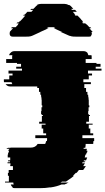

<svg xmlns="http://www.w3.org/2000/svg" viewBox="-23 -785 546 995"><path d="M503 -419H433V-404H454V-394H437V-374H409V-359H448V-349H414V-329H423V-309H430V-294H434V-284H435V-279H436V-269H437V-239H440V-229H436V-209H434V-194H437V-189H443V-184H438V-154H424V-144H457V-139H437V-119H445V-94H460V-84H404V-69H465V-54H461Q461 -50 460.5 -46.5Q460 -43 460 -39H421Q421 -34 420.5 -29Q420 -24 419 -19H411Q411 -18 410.5 -17Q410 -16 410 -14H427Q427 -10 425 -4H430Q430 0 428 6H426L423 16H420Q419 20 418 23.5Q417 27 416 31H429L423 46H412Q412 47 410 51H419Q419 52 417 56H405L402 61H417L411 71Q410 72 409.5 73Q409 74 408 76H422Q418 81 415 86Q412 91 408 96H386L374 111H370L355 126H360L348 136Q333 147 319 156H299L290 161H333Q330 162 327.5 163Q325 164 323 166H324Q321 167 318 168Q315 169 312 171H296Q270 182 241 186H236Q224 188 211.5 189Q199 190 186 190H53Q44 190 39 186H44Q35 180 33 171H48Q48 168 47 166H46V161H3V156H23V126H18V111H22V96H44V76H30V71H31V61H16V56H29V51H19V46H30V31H17V16H19V6H22Q22 2 24 -4H19Q22 -10 27 -14H10Q13 -17 19 -19H27Q30 -20 35 -20H136Q161 -20 172 -39H211Q215 -47 216 -54H220Q221 -58 221 -61.5Q221 -65 221 -69H160V-84H216V-94H201V-119H193V-139H213V-144H180V-154H194V-184H199V-189H193V-194H190V-209H192V-229H196V-239H193V-269H192V-279H191V-284H190V-294H186V-309H179V-329H170V-337H29Q15 -337 6 -349H41Q37 -355 37 -359H-2Q-3 -361 -3 -364V-374H25V-394H42V-404H21V-419H91V-429H61V-439H86V-454H65V-459H9V-479H40V-493Q40 -497 41 -499H24Q25 -503 29 -509H30Q38 -520 52 -520H410Q424 -520 432 -509H431Q433 -505 435 -499H451Q452 -497 452 -493V-479H421V-459H477V-454H498V-439H473V-429H503ZM451 -619Q453 -615 453 -611Q453 -604 448 -599H450Q447 -595 439 -595H373Q365 -595 356.5 -595.5Q348 -596 340 -599H338L331 -602L293 -619H299L255 -639H265L255 -644H229L218 -639H229L185 -619H186L149 -602L142 -599Q134 -596 125.5 -595.5Q117 -595 109 -595H43Q35 -595 31 -599Q27 -603 27 -611Q27 -617 28 -619Q28 -621 31 -624L45 -639H34L39 -644H58L72 -659H70L74 -664H62L67 -669H73L78 -674H80L90 -684L108 -704H97L101 -709H105L119 -724H140L149 -734H134L139 -739H150L157 -746Q161 -751 164.5 -754Q168 -757 171 -759H167Q178 -765 190 -765H310Q322 -765 332 -759H336Q340 -757 343.5 -754Q347 -751 351 -746L357 -739H346L350 -734H366L375 -724H354L367 -709H363L368 -704H379L398 -684H397L407 -674H404L409 -669H402L407 -664H419L424 -659H426L440 -644H445L450 -639H440L453 -624Q455 -623 457 -619Z"/></svg>

Font: Rubik Glitch
Style: Regular
Weight: 400
Designer: Hubert and Fischer, NaN
Foundry: Hubert and Fischer, NaN
Version: Version 2.200